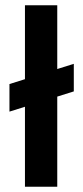

<svg xmlns="http://www.w3.org/2000/svg" viewBox="-20 -711 317 731"><path d="M16 -391 261 -468V-363L16 -286ZM75 0V-691H198V0Z"/></svg>

Font: Bricolage Grotesque 72pt SemiCondensed SemiBold
Style: Regular
Weight: 600
Width: 4
Designer: Mathieu Triay
Foundry: Atelier Triay
Version: Version 1.001;gftools[0.9.33.dev8+g029e19f]